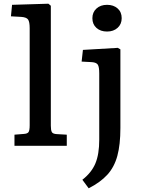

<svg xmlns="http://www.w3.org/2000/svg" viewBox="-20 -786 766 1035"><path d="M58 0V-60L108 -64Q127 -65 133.5 -73.5Q140 -82 140 -111V-634Q140 -668 131.5 -680.5Q123 -693 94 -695L39 -698L45 -760L241 -766L254 -755V-108Q254 -84 259.5 -74Q265 -64 287 -63L340 -60V0ZM557 -616Q522 -616 500 -635.5Q478 -655 478 -688Q478 -720 500 -740Q522 -760 557 -760Q592 -760 614 -740.5Q636 -721 636 -688Q636 -656 614 -636Q592 -616 557 -616ZM458 229 424 183Q473 145 494 95.5Q515 46 515 -33V-390Q515 -425 507.5 -437Q500 -449 476 -451L420 -454L427 -517L615 -528L629 -520V-96Q629 -6 612.5 54.5Q596 115 558.5 156Q521 197 458 229Z"/></svg>

Font: Literata 7pt Medium
Style: Regular
Weight: 500
Designer: Latin by Veronika Burian and Jose Scaglione. Greek by Irene Vlachou. Cyrillic by Vera Evstafieva.
Foundry: TypeTogether
Version: Version 3.002